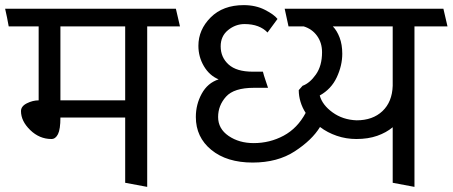

<svg xmlns="http://www.w3.org/2000/svg" viewBox="-31 -714 1768 750"><path d="M458 -255H205Q205 -209 195.5 -190Q186 -171 170 -171Q123 -171 87 -206Q51 -241 51 -280Q51 -299 74 -310.5Q97 -322 120 -322V-611H3Q0 -628 -3.5 -645.5Q-7 -663 -11 -680H656Q660 -663 664 -645.5Q668 -628 672 -611H544V16L458 0ZM458 -611H205V-322H458Z M924 -620Q889 -620 860 -596.5Q831 -573 831 -533Q831 -490 862 -462Q893 -434 956 -434H996Q1000 -418 1005.5 -402.5Q1011 -387 1016 -371H961Q883 -371 852 -336.5Q821 -302 821 -257Q821 -211 862 -183Q903 -155 960 -155Q1023 -155 1077 -184Q1131 -213 1163 -273Q1150 -293 1143 -316Q1136 -339 1136 -362L1151 -379Q1179 -389 1203 -423Q1227 -457 1227 -510Q1227 -547 1207.5 -574Q1188 -601 1155 -611H1096L1081 -680H1701L1717 -611H1588V16L1503 0V-217Q1478 -196 1442.5 -183.5Q1407 -171 1361 -171Q1321 -171 1284.5 -183.5Q1248 -196 1219 -218Q1188 -167 1120.5 -123Q1053 -79 956 -79Q855 -79 794.5 -128.5Q734 -178 734 -257Q734 -306 757 -348Q780 -390 823 -404Q787 -419 765.5 -455.5Q744 -492 744 -535Q744 -598 792 -646Q840 -694 921 -694Q968 -694 1004 -675.5Q1040 -657 1053 -640L1014 -587Q999 -603 976.5 -611.5Q954 -620 924 -620ZM1503 -611H1269Q1285 -595 1295.5 -567.5Q1306 -540 1306 -504Q1306 -458 1284.5 -412Q1263 -366 1218 -341Q1228 -304 1268 -275Q1308 -246 1362 -244Q1425 -244 1463 -280Q1501 -316 1503 -379Z"/></svg>

Font: Palanquin
Style: Regular
Weight: 400
Designer: Pria Ravichandran
Version: Version 1.0.4